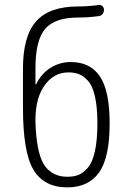

<svg xmlns="http://www.w3.org/2000/svg" viewBox="-20 -767 540 796"><path d="M263.7 -466.8Q199.2 -466.8 160.2 -406.2Q121.1 -345.7 127.9 -236.3Q134.8 -120.1 167.5 -77.1Q200.2 -34.2 258.8 -34.2Q286.1 -34.2 305.7 -42Q325.2 -49.8 344.2 -71.8Q363.3 -93.8 373.5 -140.1Q383.8 -186.5 383.8 -255.9Q383.8 -323.2 373.5 -367.7Q363.3 -412.1 344.2 -432.6Q325.2 -453.1 306.6 -460Q288.1 -466.8 263.7 -466.8ZM258.8 9.8Q163.1 9.8 119.1 -62.5Q75.2 -134.8 75.2 -320.3V-482.4Q75.2 -617.2 129.9 -678.7Q184.6 -740.2 303.7 -740.2Q345.7 -740.2 387.7 -746.1Q396.5 -748 403.8 -742.2Q411.1 -736.3 411.1 -726.6Q411.1 -716.8 405.3 -709Q399.4 -701.2 388.7 -700.2Q347.7 -694.3 303.7 -694.3Q207 -694.3 167 -647Q127 -599.6 127 -484.4V-418Q127 -417 127.9 -417Q129.9 -417 129.9 -418Q151.4 -461.9 189.5 -485.8Q227.5 -509.8 273.4 -509.8Q354.5 -509.8 394.5 -449.7Q434.6 -389.6 434.6 -255.9Q434.6 -113.3 390.6 -51.8Q346.7 9.8 258.8 9.8Z"/></svg>

Font: Rounded-X Mgen+ 1m light
Style: Regular
Weight: 200
Designer: [Source Han Sans]
Ryoko NISHIZUKA  (kana & ideographs); Paul D. Hunt (Latin, Greek & Cyrillic); Wenlong ZHANG  (bopomofo
Version: Version 1.059.20150602